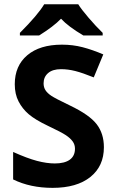

<svg xmlns="http://www.w3.org/2000/svg" viewBox="-20 -885 552 914"><path d="M474.6 -184.1Q474.6 -94.2 410.2 -42.5Q345.7 9.3 230.5 9.3Q124 9.3 42.5 -30.8V-161.6Q109.9 -131.3 156.2 -119.1Q202.6 -106.9 241.2 -106.9Q287.6 -106.9 312.3 -124.8Q336.9 -142.6 336.9 -177.2Q336.9 -196.8 325.9 -211.9Q314.9 -227.1 293.9 -241.2Q272.9 -255.4 208 -286.1Q147.5 -314.9 116.9 -341.1Q86.4 -367.2 68.4 -402.1Q50.3 -437 50.3 -483.9Q50.3 -571.8 109.9 -622.1Q169.4 -672.4 274.9 -672.4Q326.7 -672.4 373.5 -660.2Q420.4 -647.9 471.7 -626L426.3 -516.6Q373 -538.1 338.4 -546.9Q303.7 -555.7 270.5 -555.7Q230.5 -555.7 209 -537.1Q187.5 -518.6 187.5 -488.3Q187.5 -469.7 196.3 -455.8Q205.1 -441.9 223.9 -429.2Q242.7 -416.5 313 -382.8Q405.8 -338.4 440.2 -293.7Q474.6 -249 474.6 -184.1ZM376.5 -716.3Q305.2 -758.3 270.5 -795.9Q235.4 -759.3 166.5 -716.3H74.7V-728.5Q160.2 -814 190.4 -864.7H352.5Q366.7 -841.3 401.4 -800.8Q436 -760.3 468.8 -728.5V-716.3Z"/></svg>

Font: Bpm'online Open Sans
Style: Bold
Weight: 700
Foundry: Ascender Corporation
Version: Version 1.10